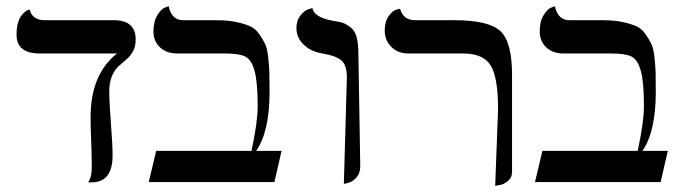

<svg xmlns="http://www.w3.org/2000/svg" viewBox="-20 -585 2187 617"><path d="M331.1 -291Q331.1 -256.8 336.4 -188.5Q341.8 -120.1 341.8 -85Q341.8 1 273.9 1H263.2Q275.4 -17.1 274.9 -48.8Q274.9 -82 272.9 -133.5Q271 -185.1 271 -207Q271 -346.2 356 -413.1H107.9Q32.7 -413.1 33.2 -474.1Q33.2 -495.1 37.6 -510.5Q42 -525.9 48.1 -533.9Q54.2 -542 60.1 -546.9Q65.9 -551.8 70.3 -553.2L75.2 -554.2Q84 -520 124 -520H346.2Q416 -520 416 -458Q416 -435.1 407 -419.4Q397.9 -403.8 386 -393.8Q374 -383.8 361.6 -372.8Q349.1 -361.8 340.1 -341.3Q331.1 -320.8 331.1 -291Z M675.8 -520Q711.9 -520 738.5 -514.4Q765.1 -508.8 783 -501Q800.8 -493.2 813 -475.6Q825.2 -458 832 -443.6Q838.9 -429.2 842 -399.7Q845.2 -370.1 845.7 -349.6Q846.2 -329.1 846.2 -289.1Q846.2 -162.1 803.2 -100.1H884.8L861.8 0H458L481.9 -100.1H788.1Q808.1 -192.9 808.1 -243.2Q808.1 -321.3 798.1 -357.2Q788.1 -393.1 768.6 -403.1Q749 -413.1 705.1 -413.1H550.8Q514.6 -413.1 493.9 -433.1Q473.1 -453.1 473.1 -483.9Q473.1 -516.1 485.6 -536.1Q498 -556.2 509.8 -560.5L522 -564.9Q531.7 -520 568.8 -520Z M1085 5.9 1094.7 -335.9Q1094.7 -376 1077.1 -390.9Q1059.6 -405.8 1016.6 -413.1Q979.5 -418.9 956.1 -441.4Q932.6 -463.9 932.6 -494.1Q932.6 -519 945.1 -534.9Q957.5 -550.8 970.7 -555.2L983.9 -559.1Q988.8 -530.3 1045.9 -519Q1071.8 -515.1 1083.3 -511Q1094.7 -506.8 1108.2 -495.8Q1121.6 -484.9 1126.7 -463.4Q1131.8 -441.9 1131.8 -405.8L1137.7 -50.8Q1137.7 -27.8 1124.8 -13.9Q1111.8 0 1098.1 2.9Z M1571.3 12.2 1580.6 -233.9Q1580.6 -335.9 1556.9 -374.5Q1533.2 -413.1 1468.3 -413.1H1293.5Q1258.3 -413.1 1237.3 -434.6Q1216.3 -456.1 1216.3 -486.8Q1216.3 -514.6 1228.3 -532.2Q1240.2 -549.8 1252.9 -553.7L1265.6 -557.1Q1275.4 -520 1314.5 -520H1440.4Q1550.3 -520 1587.9 -485.1Q1625.5 -450.2 1625.5 -344.2V-33.2Q1625.5 -14.2 1612.1 -3.2Q1598.6 7.8 1585 9.8Z M1917 -520Q1953.1 -520 1979.7 -514.4Q2006.3 -508.8 2024.2 -501Q2042 -493.2 2054.2 -475.6Q2066.4 -458 2073.2 -443.6Q2080.1 -429.2 2083.3 -399.7Q2086.4 -370.1 2086.9 -349.6Q2087.4 -329.1 2087.4 -289.1Q2087.4 -162.1 2044.4 -100.1H2126L2103 0H1699.2L1723.1 -100.1H2029.3Q2049.3 -192.9 2049.3 -243.2Q2049.3 -321.3 2039.3 -357.2Q2029.3 -393.1 2009.8 -403.1Q1990.2 -413.1 1946.3 -413.1H1792Q1755.9 -413.1 1735.1 -433.1Q1714.4 -453.1 1714.4 -483.9Q1714.4 -516.1 1726.8 -536.1Q1739.3 -556.2 1751 -560.5L1763.2 -564.9Q1772.9 -520 1810.1 -520Z"/></svg>

Font: Linux Libertine Initials
Style: Initials
Weight: 400
Designer: Philipp H. Poll
Foundry: Philipp H. Poll
Version: Version 5.0.6